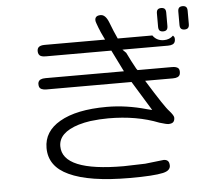

<svg xmlns="http://www.w3.org/2000/svg" viewBox="-56 -838 1112 960"><g transform="rotate(-5 500.0 -357.5)"><path d="M769.5 -768.6Q763.7 -762.7 763.7 -749V-682.6Q763.7 -668.9 769.5 -663.1Q775.4 -657.2 787.1 -657.2Q798.8 -657.2 804.7 -663.1Q810.5 -668.9 810.5 -682.6V-749Q810.5 -762.7 804.7 -768.6Q798.8 -774.4 787.1 -774.4Q775.4 -774.4 769.5 -768.6ZM877 -768.6Q871.1 -762.7 871.1 -749V-682.6Q871.1 -668.9 877 -663.1Q882.8 -657.2 894.5 -657.2Q906.2 -657.2 912.1 -663.1Q918 -668.9 918 -682.6V-749Q918 -762.7 912.1 -768.6Q906.2 -774.4 894.5 -774.4Q882.8 -774.4 877 -768.6ZM532.2 -2.9Q224.6 -2.9 224.6 -129.9Q224.6 -198.2 326.2 -229.5Q356.4 -238.3 384.8 -242.2Q431.6 -248 475.6 -248Q618.2 -248 728.5 -204.1Q763.7 -193.4 772.5 -193.4Q790 -193.4 797.4 -200.7Q804.7 -208 804.7 -222.7Q804.7 -233.4 783.2 -257.8Q761.7 -279.3 675.8 -418.9H815.4Q844.7 -418.9 850.6 -435.5Q852.5 -441.4 852.5 -448.2Q852.5 -460.9 846.7 -466.8Q837.9 -475.6 815.4 -475.6H642.6L636.7 -483.4L615.2 -523.4L593.8 -566.4L576.2 -584H804.7Q834 -584 839.8 -600.6Q841.8 -606.4 841.8 -610.8Q841.8 -615.2 841.8 -616.7Q841.8 -618.2 841.3 -620.1Q840.8 -622.1 840.3 -623.5Q839.8 -625 838.9 -626Q836.9 -628.9 834 -631.8Q815.4 -613.3 787.1 -613.3Q751 -613.3 731.4 -641.6H557.6Q541 -676.8 522.5 -725.6Q506.8 -765.6 482.4 -765.6Q462.9 -765.6 457 -754.9Q454.1 -750 454.1 -743.2Q454.1 -736.3 458 -726.1Q461.9 -715.8 463.4 -711.4Q464.8 -707 466.8 -702.1Q468.8 -697.3 471.2 -691.9Q473.6 -686.5 475.6 -680.7Q481.4 -668.9 494.1 -641.6H191.4Q168.9 -641.6 160.2 -632.8Q153.3 -626 153.3 -613.3Q153.3 -594.7 167 -587.9Q175.8 -584 191.4 -584H520.5L574.2 -475.6H180.7Q150.4 -475.6 144.5 -459Q142.6 -455.1 142.6 -449.7Q142.6 -444.3 143.1 -441.4Q143.6 -438.5 144.5 -435.5Q150.4 -418.9 180.7 -418.9H607.4L698.2 -270.5L673.8 -276.4Q571.3 -305.7 472.7 -305.7Q320.3 -305.7 236.3 -256.8Q155.3 -210 155.3 -127Q155.3 -34.2 252.9 10.7Q354.5 58.6 558.6 58.6Q677.7 58.6 724.6 47.9Q745.1 43 753.4 34.2Q761.7 25.4 761.7 14.6Q761.7 -2 754.4 -9.3Q747.1 -16.6 733.4 -16.6L639.6 -5.9L532.2 -2.9Z"/></g></svg>

Font: FakePearl
Style: ExtraLight
Weight: 300
Version: Version 1.2